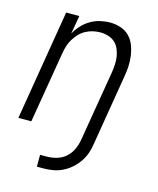

<svg xmlns="http://www.w3.org/2000/svg" viewBox="-109 -605 719 875"><g transform="rotate(15 250.0 -167.5)"><path d="M180 193H149V137H180Q203 137 226.5 130.5Q250 124 268.5 108Q287 92 297.5 69.5Q308 47 312 24L368 -311Q371 -331 372 -350Q373 -369 370 -387Q367 -405 359.5 -422Q352 -439 339 -450.5Q326 -462 308 -467.5Q290 -473 270 -473Q253 -473 235.5 -469Q218 -465 201.5 -456Q185 -447 172 -433Q159 -419 149.5 -403Q140 -387 135 -370Q130 -353 127 -335L71 0H10L96 -520H158L143 -433Q155 -455 172 -473.5Q189 -492 210.5 -504.5Q232 -517 255.5 -522.5Q279 -528 302 -528Q328 -528 352 -520Q376 -512 393 -495Q410 -478 419 -454.5Q428 -431 431.5 -406Q435 -381 433.5 -355Q432 -329 427 -302L373 24Q370 47 362.5 69Q355 91 341.5 111Q328 131 309.5 147.5Q291 164 269.5 174.5Q248 185 225 189Q202 193 180 193Z"/></g></svg>

Font: Iosevka SS04 Light Oblique
Style: Regular
Weight: 300
Italic angle: -9°
Monospace: yes
Designer: Belleve Invis
Foundry: Belleve Invis
Version: Version 19.0.0; ttfautohint (v1.8.4)